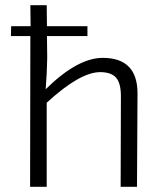

<svg xmlns="http://www.w3.org/2000/svg" viewBox="-20 -720 614 740"><path d="M162 -497Q161 -436 156 -376Q279 -497 376 -497Q509 -497 510 -362L508 0H445L446 -349Q446 -400 427 -421Q408 -442 366 -442Q288 -442 160 -324V0H96L97 -581H22L23 -619H98L97 -700H160L161 -619H317V-581H161Z"/></svg>

Font: Taylor Sans Light
Style: Regular
Weight: 300
Italic angle: -8°
Designer: Natanael Gama
Version: Version 1.001 September 8, 2015